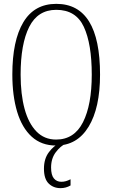

<svg xmlns="http://www.w3.org/2000/svg" viewBox="-20 -745 584 996"><path d="M271 10Q195 10 144.5 -36Q94 -82 69 -165Q44 -248 44 -359Q44 -534 101 -629.5Q158 -725 272 -725Q499 -725 499 -358Q499 -185 439.5 -87.5Q380 10 271 10ZM271 -21Q365 -21 410.5 -111Q456 -201 456 -358Q456 -517 415 -605.5Q374 -694 272 -694Q176 -694 131.5 -605.5Q87 -517 87 -358Q87 -256 107.5 -180.5Q128 -105 169 -63Q210 -21 271 -21ZM294 231Q257 231 232.5 207Q208 183 208 130Q208 78 234 44Q260 10 286 0H322Q294 12 269.5 44.5Q245 77 245 124Q245 163 259.5 180.5Q274 198 298 198Q310 198 321 195Q332 192 346 185V217Q322 231 294 231Z"/></svg>

Font: Noto Serif ExtraCondensed ExtraLight
Style: Regular
Weight: 200
Width: 2
Designer: Monotype Design Team
Foundry: Monotype Imaging Inc.
Version: Version 2.015